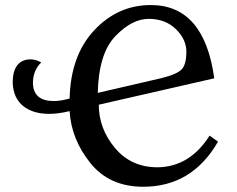

<svg xmlns="http://www.w3.org/2000/svg" viewBox="-20 -711 921 746"><path d="M359.9 -350.1 608.4 -407.7Q668.9 -422.9 686.5 -442.1Q704.1 -461.4 704.1 -511.2Q703.6 -559.1 662.8 -598.4Q622.1 -637.7 557.6 -637.7Q492.7 -637.7 428 -570.3Q363.3 -502.9 359.9 -350.1ZM536.6 14.6Q404.8 14.6 330.8 -77.9Q256.8 -170.4 250.5 -279.3Q207 -268.6 170.9 -268.6Q108.4 -268.6 70.3 -298.8Q32.2 -329.1 29.3 -388.7Q29.3 -477.5 96.2 -480.5Q120.1 -480.5 140.1 -468.3Q107.9 -437 107.9 -387.7Q109.9 -318.4 189 -318.4Q215.3 -318.4 250.5 -328.1Q254.4 -495.6 346.2 -593.5Q438 -691.4 565.9 -691.4Q773.4 -691.4 812.5 -406.7L363.8 -304.2Q363.8 -211.4 426.5 -136.2Q489.3 -61 592.3 -61Q717.3 -62.5 794.4 -184.1L827.1 -160.6Q726.1 14.6 536.6 14.6Z"/></svg>

Font: Kelvinch
Style: Regular
Weight: 400
Designer: Paul James MIller
Foundry: High-Logic / Made with FontCreator
Version: Version 3.30 September 23, 2016